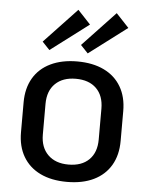

<svg xmlns="http://www.w3.org/2000/svg" viewBox="-55 -830 684 883"><g transform="rotate(5 287.0 -388.5)"><path d="M287 8Q215 8 163.5 -17Q112 -42 84.5 -89Q57 -136 57 -201V-339Q57 -404 84.5 -451Q112 -498 164 -523Q216 -548 287 -548Q359 -548 410.5 -523Q462 -498 489.5 -451Q517 -404 517 -339V-201Q517 -136 489.5 -89Q462 -42 410.5 -17Q359 8 287 8ZM287 -72Q348 -72 382 -105.5Q416 -139 416 -199V-341Q416 -401 382 -434.5Q348 -468 287 -468Q227 -468 192.5 -434.5Q158 -401 158 -341V-199Q158 -140 192.5 -106Q227 -72 287 -72ZM330 -722 154 -589 120 -625 271 -785ZM507 -722 331 -589 297 -625 448 -785Z"/></g></svg>

Font: Pathway Extreme SemiCondensed Medium
Style: Regular
Weight: 500
Width: 4
Version: Version 1.001;gftools[0.9.26]